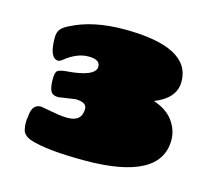

<svg xmlns="http://www.w3.org/2000/svg" viewBox="-72 -810 686 611"><g transform="rotate(15 271.5 -505.0)"><path d="M90 -572Q60 -572 60 -640Q60 -658 68 -668Q76 -678 95 -687Q165 -723 267 -723Q486 -723 486 -609Q486 -554 417 -527Q460 -513 481.5 -484Q503 -455 503 -421Q503 -354 440 -320.5Q377 -287 252.5 -287Q128 -287 73 -305Q45 -315 43 -336Q41 -343 41 -355.5Q41 -368 43 -375Q45 -417 75 -417Q77 -417 110.5 -410.5Q144 -404 165 -404Q212 -404 212 -446Q212 -468 174 -468L120 -460Q100 -460 94 -473Q88 -486 88 -510Q88 -534 95 -539Q102 -544 121 -546Q218 -553 218 -587Q218 -610 179.5 -610Q141 -610 101 -577Q94 -572 90 -572Z"/></g></svg>

Font: Chango
Style: Regular
Weight: 400
Designer: Manuel Lupez
Foundry: Fontstage
Version: Version 1.001